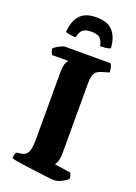

<svg xmlns="http://www.w3.org/2000/svg" viewBox="-170 -980 740 1046"><g transform="rotate(20 200.5 -456.5)"><path d="M285 0Q278 0 253.5 -2.5Q229 -5 195 -9.5Q161 -14 126.5 -18.5Q92 -23 66 -27.5Q40 -32 32 -35Q32 -46 35 -56.5Q38 -67 41 -71L70 -75Q97 -79 107 -102Q117 -125 117 -180V-557Q117 -605 126 -620.5Q135 -636 136 -637H43Q40 -640 36 -649.5Q32 -659 31 -671Q37 -678 49.5 -685.5Q62 -693 74.5 -698.5Q87 -704 92 -704H357Q362 -698 366 -684Q370 -670 370 -655L326 -642Q313 -638 302.5 -631Q292 -624 285.5 -607.5Q279 -591 279 -556V-152Q279 -124 272.5 -106.5Q266 -89 261 -83L355 -69Q357 -65 360 -56.5Q363 -48 363 -35Q349 -22 326.5 -11Q304 0 285 0ZM201 -913Q268 -913 298 -877Q328 -841 331 -781Q326 -778 312.5 -775Q299 -772 272 -772Q265 -806 249 -818Q233 -830 201 -830Q169 -830 153 -818Q137 -806 130 -772Q110 -772 93.5 -775Q77 -778 71 -781Q74 -841 104 -877Q134 -913 201 -913Z"/></g></svg>

Font: Texturina 72pt Black
Style: Regular
Weight: 900
Designer: Guillermo Torres Carreño
Foundry: Omnibus-Type
Version: Version 1.002; ttfautohint (v1.8.3)